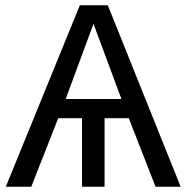

<svg xmlns="http://www.w3.org/2000/svg" viewBox="-20 -708 708 728"><path d="M291 -259.8H200.7L98.6 0H2L282.7 -688H388.7L665 0H569.8L468.3 -259.8H376.5V0H291ZM334.5 -617.7 229 -332.5H440.4Z"/></svg>

Font: Arimo
Style: Regular
Weight: 400
Designer: Steve Matteson
Foundry: Monotype Imaging Inc.
Version: Version 1.33